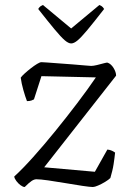

<svg xmlns="http://www.w3.org/2000/svg" viewBox="-20 -749 528 769"><path d="M79 0Q72 0 62.5 -7Q53 -14 45.5 -24Q38 -34 37 -42Q70 -72 113 -120Q156 -168 201.5 -224Q247 -280 289.5 -336Q332 -392 364 -439L146 -444L116 -351Q113 -349 106 -346.5Q99 -344 88 -344Q81 -362 73.5 -388.5Q66 -415 63 -438Q68 -445 79 -455Q90 -465 103.5 -475.5Q117 -486 128.5 -493Q140 -500 146 -500Q151 -500 171 -498.5Q191 -497 218 -495Q245 -493 272 -491Q299 -489 319 -487Q339 -485 345 -485Q354 -485 368.5 -488.5Q383 -492 395.5 -495.5Q408 -499 411 -498Q425 -493 435 -476.5Q445 -460 445 -446L157 -79L360 -61L410 -150Q421 -149 429 -145Q437 -141 441 -138Q440 -128 438.5 -116.5Q437 -105 435 -91.5Q433 -78 429.5 -64Q426 -50 422 -36Q415 -29 401 -20.5Q387 -12 373 -6Q359 0 352 0Q341 0 310.5 -4.5Q280 -9 242.5 -15.5Q205 -22 173 -26.5Q141 -31 126 -31Q117 -31 107 -24.5Q97 -18 79 0ZM265 -575Q254 -575 239 -588Q224 -601 199 -631Q174 -661 133 -713Q134 -715 138 -720Q142 -725 152 -729L265 -635L378 -729Q388 -725 392 -720Q396 -715 397 -713Q355 -659 330 -629Q305 -599 290.5 -587Q276 -575 265 -575Z"/></svg>

Font: Texturina 12pt Thin
Style: Regular
Weight: 250
Designer: Guillermo Torres Carreño
Foundry: Omnibus-Type
Version: Version 1.002